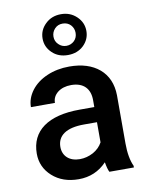

<svg xmlns="http://www.w3.org/2000/svg" viewBox="-89 -860 719 934"><g transform="rotate(-10 270.5 -393.0)"><path d="M277.3 -795.9C246.6 -795.9 220.7 -786.1 200.2 -766.1C179.2 -746.1 168.9 -722.2 168.9 -694.3C168.9 -666.5 179.2 -643.1 199.7 -623.5C219.7 -604 245.6 -594.2 277.3 -594.2C308.6 -594.2 334.5 -604 355 -623.5C375 -643.1 385.3 -666.5 385.3 -694.3C385.3 -722.2 375 -746.1 354 -766.1C333 -786.1 307.6 -795.9 277.3 -795.9ZM222.7 -694.3C222.7 -709.5 228 -722.2 238.3 -733.4C248.5 -744.1 261.2 -749.5 277.3 -749.5C293.5 -749.5 306.6 -744.1 316.9 -733.4C327.1 -722.2 332 -709.5 332 -694.3C332 -678.7 326.7 -665.5 316.4 -655.3C305.7 -645 292.5 -639.6 277.3 -639.6C262.2 -639.6 249.5 -645 238.8 -655.8C228 -666 222.7 -679.2 222.7 -694.3ZM497.6 0V-8.3C484.4 -36.6 477.5 -74.7 477.5 -122.1V-360.4C476.6 -416.5 457.5 -460.4 420.9 -491.7C384.3 -522.5 335 -538.1 272.9 -538.1C232.4 -538.1 195.3 -530.8 162.6 -516.6C129.4 -502.4 103 -482.4 84 -457.5C64.9 -432.1 55.2 -404.8 55.2 -376H173.8C173.8 -397 182.6 -414.1 199.7 -427.7C216.8 -440.9 239.3 -447.8 266.1 -447.8C328.6 -447.8 358.9 -412.1 358.9 -357.4V-322.8H286.1C130.4 -322.8 43.9 -260.7 43.9 -147.9C43.9 -103.5 60.5 -65.9 94.2 -35.6C127.9 -5.4 170.9 9.8 224.1 9.8C278.8 9.8 325.2 -9.8 362.8 -49.3C366.7 -26.4 371.1 -10.3 376.5 0ZM246.1 -85.4C195.3 -85.4 162.6 -114.7 162.6 -160.2C162.6 -216.3 207 -248 294.9 -248H358.9V-148.4C348.6 -129.4 333 -113.8 312.5 -102.5C291.5 -91.3 269.5 -85.4 246.1 -85.4Z"/></g></svg>

Font: Roboto Medium
Style: Regular
Weight: 500
Designer: Google
Version: Version 2.137; 2017